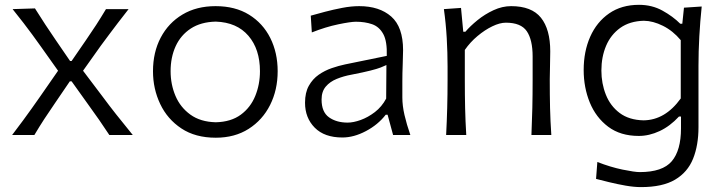

<svg xmlns="http://www.w3.org/2000/svg" viewBox="-20 -554 2978 788"><path d="M29.8 0Q56.2 -34.7 75.2 -60.5Q94.2 -86.4 110.6 -109.4Q127 -132.3 145 -158.2L218.3 -263.7L147.9 -362.8Q129.4 -389.2 112.5 -411.9Q95.7 -434.6 76.7 -459.5Q57.6 -484.4 31.7 -516.6L123.5 -519.5Q147 -482.4 166.5 -452.4Q186 -422.4 209 -389.2L267.6 -303.7H273.9L333 -389.6Q356 -422.9 374.8 -451.9Q393.6 -481 415 -516.6H507.8Q481.4 -482.9 463.1 -459Q444.8 -435.1 429 -413.8Q413.1 -392.6 394 -366.7L320.8 -263.7L400.9 -157.7Q428.7 -120.1 456.3 -85.2Q483.9 -50.3 524.9 0H428.7Q406.2 -33.7 386.5 -62.5Q366.7 -91.3 341.3 -126L273.9 -220.2H266.6L205.1 -129.9Q180.7 -94.2 161.6 -65.2Q142.6 -36.1 121.1 0Z M865.7 11.2Q781.7 11.2 724.4 -26.9Q667 -64.9 637.5 -127.2Q607.9 -189.5 607.9 -261.7Q607.9 -339.4 639.6 -399.7Q671.4 -460 729 -494.4Q786.6 -528.8 864.7 -528.8Q945.3 -528.8 1002.2 -493.7Q1059.1 -458.5 1089.4 -397.9Q1119.6 -337.4 1119.6 -261.7Q1119.6 -185.1 1088.6 -123.3Q1057.6 -61.5 1000.5 -25.1Q943.4 11.2 865.7 11.2ZM865.7 -52.2Q928.2 -53.7 968.3 -83.3Q1008.3 -112.8 1027.6 -160.2Q1046.9 -207.5 1046.9 -261.7Q1046.9 -352.1 999.5 -407.2Q952.1 -462.4 865.7 -465.3Q804.2 -463.9 762.9 -436.8Q721.7 -409.7 700.9 -364.3Q680.2 -318.8 680.2 -261.7Q680.2 -207.5 700.2 -160.4Q720.2 -113.3 761.5 -83.5Q802.7 -53.7 865.7 -52.2Z M1385.3 10.3Q1311.5 10.3 1271.7 -30Q1231.9 -70.3 1231.9 -132.3Q1231.9 -174.3 1247.6 -202.1Q1263.2 -230 1288.1 -247.3Q1313 -264.6 1341.6 -274.4Q1370.1 -284.2 1396 -289.6L1567.4 -324.7Q1569.3 -384.3 1553 -414.3Q1536.6 -444.3 1507.3 -454.6Q1478 -464.8 1440.9 -464.8Q1419.4 -464.8 1367.9 -454.1Q1316.4 -443.4 1259.8 -420.9L1255.4 -489.7Q1279.3 -496.6 1313.5 -505.6Q1347.7 -514.6 1384.5 -521.7Q1421.4 -528.8 1454.1 -528.8Q1537.1 -528.8 1585.7 -486.1Q1634.3 -443.4 1634.3 -348.1Q1634.3 -325.2 1632.8 -289.6Q1631.3 -253.9 1631.3 -220.2V-153.8Q1631.3 -120.1 1640.1 -82Q1648.9 -43.9 1664.1 0H1593.3L1570.8 -83H1563Q1531.2 -42 1481.7 -15.9Q1432.1 10.3 1385.3 10.3ZM1406.7 -50.8Q1430.2 -50.8 1460.2 -61.5Q1490.2 -72.3 1518.6 -94Q1546.9 -115.7 1564.9 -149.4L1565.9 -287.1Q1557.1 -282.7 1542.7 -277.1Q1528.3 -271.5 1500.5 -264.4Q1472.7 -257.3 1422.9 -247.6Q1390.1 -241.7 1362.1 -230.2Q1334 -218.8 1316.9 -198.5Q1299.8 -178.2 1299.8 -145.5Q1299.8 -94.2 1330.3 -72.5Q1360.8 -50.8 1406.7 -50.8Z M1811 0Q1814 -57.6 1815.4 -111.1Q1816.9 -164.6 1816.9 -228.5V-280.8Q1816.9 -337.4 1813.5 -397.5Q1810.1 -457.5 1801.8 -516.6L1872.1 -521.5L1881.3 -423.8H1890.1Q1909.7 -446.8 1939.7 -471.2Q1969.7 -495.6 2005.6 -512.2Q2041.5 -528.8 2077.6 -528.8Q2162.1 -528.8 2200.2 -481.2Q2238.3 -433.6 2238.3 -343.3Q2238.3 -310.1 2237.3 -280.8Q2236.3 -251.5 2236.3 -228.5Q2236.3 -164.6 2237.5 -111.1Q2238.8 -57.6 2242.7 0H2161.1Q2163.6 -57.6 2164.8 -110.8Q2166 -164.1 2166 -226.1V-322.3Q2166 -390.6 2142.1 -425.8Q2118.2 -460.9 2056.2 -460.9Q2031.2 -460.9 2000.5 -446Q1969.7 -431.2 1939.7 -406Q1909.7 -380.9 1887.7 -349.1V-226.1Q1887.7 -164.1 1888.9 -110.8Q1890.1 -57.6 1893.6 0Z M2610.8 213.9Q2582 213.9 2547.4 207.8Q2512.7 201.7 2480.5 193.8Q2448.2 186 2426.3 180.2L2431.6 110.8Q2485.4 131.8 2535.2 142.1Q2585 152.3 2605.5 152.3Q2699.2 152.3 2737.1 107.7Q2774.9 63 2774.9 -26.9V-75.7H2766.6Q2730 -36.1 2687.3 -16.1Q2644.5 3.9 2601.6 3.9Q2526.4 3.9 2476.1 -33.9Q2425.8 -71.8 2400.6 -133.3Q2375.5 -194.8 2375.5 -266.6Q2375.5 -342.8 2402.3 -403.3Q2429.2 -463.9 2480 -499Q2530.8 -534.2 2602.5 -534.2Q2655.8 -534.2 2698.7 -510.5Q2741.7 -486.8 2772 -456.5H2780.3L2787.1 -522.5L2859.9 -527.3Q2853.5 -466.3 2850.1 -404.3Q2846.7 -342.3 2846.7 -283.7V-31.7Q2846.7 42 2824.5 97.4Q2802.2 152.8 2750.7 183.3Q2699.2 213.9 2610.8 213.9ZM2621.1 -60.1Q2710 -61 2773.9 -149.9V-389.2Q2741.7 -427.7 2700.9 -448Q2660.2 -468.3 2622.6 -468.8Q2564.5 -467.3 2525.6 -439.5Q2486.8 -411.6 2467.5 -366Q2448.2 -320.3 2448.2 -264.6Q2448.2 -211.4 2466.6 -165.3Q2484.9 -119.1 2523.2 -90.3Q2561.5 -61.5 2621.1 -60.1Z"/></svg>

Font: Pinar-FD Regular
Style: FD-Regular
Weight: 400
Designer: Amin Abedi
Version: Version 3.000